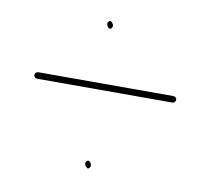

<svg xmlns="http://www.w3.org/2000/svg" viewBox="-59 -582 641 583"><g transform="rotate(10 262.0 -290.5)"><path d="M250.9 -83.5C246.6 -89.2 242.5 -89.5 238.5 -84.5C234.5 -79.5 235.5 -74 241.5 -68C245 -63.3 248.5 -63.3 252 -68C255.5 -72.7 255.1 -77.8 250.9 -83.5ZM231 -514C227.5 -509.3 227.9 -504.2 232.1 -498.5C236.4 -492.8 240.4 -492.3 244.1 -497C247.9 -501.7 247.5 -506.8 243 -512.5C238.5 -518.2 234.5 -518.7 231 -514ZM37.5 -316C37.5 -313.3 38.5 -311 40.5 -309C42.5 -307 44.8 -306 47.5 -306H464.8C467.4 -306 469.8 -307 471.8 -309C473.8 -311 474.8 -313.3 474.8 -316C474.8 -318.7 473.8 -321 471.8 -323C469.8 -325 467.4 -326 464.8 -326H47.5C44.8 -326 42.5 -325 40.5 -323C38.5 -321 37.5 -318.7 37.5 -316Z"/></g></svg>

Font: Proton
Style: RgCnd
Weight: 500
Version: Version 1.017